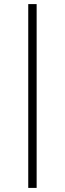

<svg xmlns="http://www.w3.org/2000/svg" viewBox="-20 -780 317 938"><path d="M118 -760H159V138H118Z"/></svg>

Font: IBM Plex Serif Light
Style: Regular
Weight: 300
Designer: Mike Abbink, Paul van der Laan, Pieter van Rosmalen
Foundry: Bold Monday
Version: Version 3.001